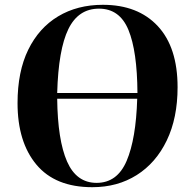

<svg xmlns="http://www.w3.org/2000/svg" viewBox="-20 -765 796 799"><path d="M53 -336Q53 -467 97.5 -558Q142 -649 222 -697Q302 -745 408 -745Q554 -745 636.5 -656.5Q719 -568 719 -402Q719 -274 674 -180.5Q629 -87 549 -36.5Q469 14 364 14Q210 14 131.5 -80Q53 -174 53 -336ZM392 -729Q306 -729 264.5 -644Q223 -559 218 -378H552Q551 -552 514.5 -640.5Q478 -729 392 -729ZM382 -4Q468 -4 507 -95.5Q546 -187 551 -354H218Q220 -182 259 -93Q298 -4 382 -4Z"/></svg>

Font: Literata 72pt
Style: Bold Italic
Weight: 700
Italic angle: -2°
Designer: Latin by Veronika Burian and Jose Scaglione. Greek by Irene Vlachou. Cyrillic by Vera Evstafieva
Foundry: TypeTogether
Version: Version 3.002